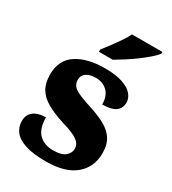

<svg xmlns="http://www.w3.org/2000/svg" viewBox="-188 -865 870 973"><g transform="rotate(30 246.5 -378.0)"><path d="M237 10Q159 10 113.5 -5.5Q68 -21 48.5 -47.5Q29 -74 29 -107Q29 -135 42.5 -152Q56 -169 78 -176.5Q100 -184 126 -184Q126 -118 157 -87.5Q188 -57 241 -57Q289 -57 310.5 -75.5Q332 -94 332 -119Q332 -139 319.5 -153Q307 -167 280.5 -179.5Q254 -192 211 -204Q152 -223 113 -245.5Q74 -268 54.5 -300.5Q35 -333 35 -383Q35 -468 97 -508.5Q159 -549 261 -549Q326 -549 366 -535Q406 -521 424 -499Q442 -477 442 -453Q442 -419 417.5 -401Q393 -383 340 -383Q340 -432 313.5 -458Q287 -484 245 -484Q211 -484 190.5 -470Q170 -456 170 -430Q170 -400 195 -382.5Q220 -365 290 -343Q344 -326 383.5 -305Q423 -284 444 -252Q465 -220 465 -169Q465 -88 407 -39Q349 10 237 10ZM192 -619Q207 -638 226.5 -664Q246 -690 264.5 -717Q283 -744 293 -766H471V-756Q462 -743 439.5 -723Q417 -703 387.5 -681Q358 -659 327.5 -639.5Q297 -620 273 -606H192Z"/></g></svg>

Font: Noto Rashi Hebrew ExtraBold
Style: Regular
Weight: 800
Version: Version 1.006